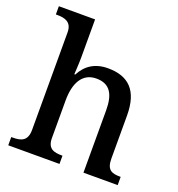

<svg xmlns="http://www.w3.org/2000/svg" viewBox="-136 -873 916 986"><g transform="rotate(20 322.0 -380.0)"><path d="M18 0H298V-45H295C251 -45 216 -53 216 -112V-317C216 -410 249 -477 327 -477C402 -477 429 -427 429 -341V0H616V-45H613C568 -45 539 -54 539 -117V-352C539 -488 478 -547 365 -547C294 -547 246 -515 217 -459H212C212 -464 216 -514 216 -553V-760H18V-715H27C66 -715 106 -706 106 -649V-116C106 -54 70 -45 26 -45H18Z"/></g></svg>

Font: Noto Serif Devanagari Medium
Style: Regular
Weight: 500
Designer: Universal Thirst, Indian Type Foundry and the Monotype Design Team
Foundry: Monotype Imaging Inc.
Version: Version 2.004